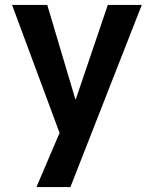

<svg xmlns="http://www.w3.org/2000/svg" viewBox="-20 -540 625 780"><path d="M286 -137H288L418 -520H556L266 220H128L222 0L29 -520H172Z"/></svg>

Font: M PLUS 1p
Style: Bold
Weight: 700
Version: Version 1.062